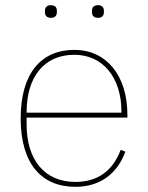

<svg xmlns="http://www.w3.org/2000/svg" viewBox="-20 -711 573 743"><path d="M177 -642C194 -642 200 -652 200 -663V-670C200 -681 194 -691 177 -691C160 -691 154 -681 154 -670V-663C154 -652 160 -642 177 -642ZM359 -642C376 -642 382 -652 382 -663V-670C382 -681 376 -691 359 -691C342 -691 336 -681 336 -670V-663C336 -652 342 -642 359 -642ZM272 12C369 12 435 -41 465 -124L447 -131C416 -49 357 -7 272 -7C152 -7 83 -93 83 -229V-256H473V-266C473 -421 390 -518 268 -518C138 -518 60 -426 60 -253C60 -78 140 12 272 12ZM268 -499C377 -499 450 -412 450 -279V-275H83V-277C83 -413 150 -499 268 -499Z"/></svg>

Font: IBM Plex Devanagari Thin
Style: Regular
Weight: 100
Designer: Mike Abbink, Paul van der Laan, Pieter van Rosmalen, Erin McLaughlin
Foundry: Bold Monday
Version: Version 1.0